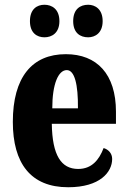

<svg xmlns="http://www.w3.org/2000/svg" viewBox="-20 -778 539 808"><path d="M351 -621C380 -621 412 -639 412 -689C412 -740 380 -758 351 -758C318 -758 288 -740 288 -689C288 -639 318 -621 351 -621ZM167 -621C198 -621 230 -639 230 -689C230 -740 198 -758 167 -758C136 -758 106 -740 106 -689C106 -639 136 -621 167 -621ZM267 10C401 10 452 -54 452 -109C452 -133 436 -149 416 -155C397 -105 366 -67 309 -67C237 -67 200 -125 198 -257H468V-308C468 -466 388 -550 257 -550C115 -550 34 -453 34 -265C34 -91 109 10 267 10ZM308 -322H200C200 -426 226 -483 261 -483C294 -483 309 -423 308 -322Z"/></svg>

Font: Noto Serif Hebrew ExtraCondensed Black
Style: Regular
Weight: 900
Width: 2
Designer: Monotype Design Team
Foundry: Monotype Imaging Inc.
Version: Version 2.004